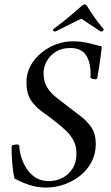

<svg xmlns="http://www.w3.org/2000/svg" viewBox="-20 -836 500 864"><path d="M304 -650Q347 -650 374.5 -643Q402 -636 438 -627Q437 -611 433 -583Q429 -555 425 -528Q421 -501 418 -486Q417 -481 413.5 -480Q410 -479 408 -479Q405 -479 398.5 -480.5Q392 -482 387 -486Q391 -545 370.5 -582.5Q350 -620 297 -620Q257 -620 230 -602.5Q203 -585 189.5 -559Q176 -533 176 -508Q176 -468 193 -441.5Q210 -415 236 -395.5Q262 -376 288 -355Q314 -335 342.5 -313.5Q371 -292 391 -263Q411 -234 411 -188Q411 -143 391.5 -106.5Q372 -70 339.5 -44.5Q307 -19 267.5 -5.5Q228 8 188 8Q147 8 110 -4.5Q73 -17 45 -33Q39 -60 36 -92Q33 -124 32.5 -149Q32 -174 33 -180Q35 -183 43.5 -184.5Q52 -186 57 -186Q64 -186 67 -180Q67 -160 74.5 -133Q82 -106 97.5 -80.5Q113 -55 138.5 -38Q164 -21 200 -21Q233 -21 261 -35.5Q289 -50 306.5 -77.5Q324 -105 324 -144Q324 -179 311 -203.5Q298 -228 277 -248Q256 -268 231 -287Q202 -311 171 -332.5Q140 -354 119.5 -384.5Q99 -415 99 -465Q99 -507 118 -541Q137 -575 167.5 -599.5Q198 -624 234 -637Q270 -650 304 -650ZM362 -816Q368 -816 371 -810Q390 -779 406 -756.5Q422 -734 447 -704Q445 -694 433 -694L346 -752Q346 -752 326.5 -742.5Q307 -733 280 -719.5Q253 -706 229 -694Q217 -694 219 -704Q247 -725 267 -741Q287 -757 306 -773Q325 -789 348 -810Q356 -816 362 -816Z"/></svg>

Font: Amiri
Style: Italic
Weight: 400
Italic angle: 10°
Designer: Khaled Hosny
Version: Version 0.113